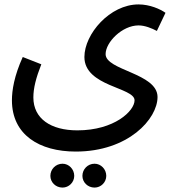

<svg xmlns="http://www.w3.org/2000/svg" viewBox="-20 -579 783 869"><path d="M34 -125C34 31 158 107 323 107C561 107 693 -41 693 -140C693 -248 458 -260 458 -334C458 -388 533 -464 607 -464C636 -464 667 -451 690 -439L729 -521C705 -538 658 -559 607 -559C477 -559 362 -425 362 -321C362 -187 589 -184 589 -125C589 -77 498 11 330 11C210 11 131 -42 131 -138C131 -180 143 -227 167 -288L83 -321C44 -235 34 -170 34 -125ZM408 270C437 270 461 246 461 217C461 187 437 162 408 162C377 162 353 187 353 217C353 246 377 270 408 270ZM263 270C292 270 316 246 316 217C316 187 292 162 263 162C232 162 208 187 208 217C208 246 232 270 263 270Z"/></svg>

Font: Noto Sans Arabic UI SmCn Md
Style: Regular
Weight: 500
Width: 4
Designer: Monotype Design Team, Nadine Chahine and Nizar Qandah
Foundry: Monotype Imaging Inc.
Version: Version 2.010